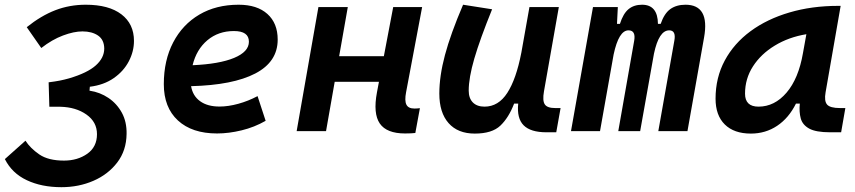

<svg xmlns="http://www.w3.org/2000/svg" viewBox="-34 -547 3569 801"><path d="M222.2 233.9Q139.6 233.9 77.9 204.8Q16.1 175.8 -13.7 116.7L72.3 40Q92.3 71.3 129.9 97.2Q167.5 123 232.9 123Q289.6 123 330.1 94.5Q370.6 65.9 370.6 12.7Q370.6 -38.1 326.7 -69.1Q282.7 -100.1 217.8 -101.6Q212.4 -101.6 206.1 -101.6Q199.7 -101.6 191.9 -101.6Q187.5 -101.6 182.6 -101.6Q177.7 -101.6 171.9 -101.6L168.9 -203.6Q196.3 -207 215.1 -210.7Q233.9 -214.4 254.4 -220.2Q330.6 -242.7 365.7 -274.2Q400.9 -305.7 400.9 -344.7Q400.4 -381.3 375 -398.7Q349.6 -416 310.1 -416Q274.4 -416 228.8 -398.9Q183.1 -381.8 138.2 -346.7L77.6 -433.6Q137.2 -481.4 196.8 -504.4Q256.3 -527.3 323.7 -527.3Q419.9 -527.3 472.4 -487.3Q524.9 -447.3 524.9 -376.5Q524.9 -332.5 503.4 -291.3Q481.9 -250 440.7 -221.2Q399.4 -192.4 340.8 -185.1L339.4 -168.5H340.8Q383.3 -162.1 418.5 -138.4Q453.6 -114.7 474.4 -76.7Q495.1 -38.6 494.1 11.7Q493.2 81.1 455.1 130.9Q417 180.7 355.7 207.3Q294.4 233.9 222.2 233.9Z M881.8 -102.5Q918.5 -102.5 960.2 -114Q1002 -125.5 1040.5 -146L1074.2 -43Q1027.3 -16.1 973.9 -3.2Q920.4 9.8 871.6 9.8Q767.1 9.8 708.3 -44.4Q649.4 -98.6 649.4 -195.8Q649.4 -295.4 688.5 -370.1Q727.5 -444.8 797.6 -486.1Q867.7 -527.3 961.4 -527.3Q1038.6 -527.3 1081.5 -488.8Q1124.5 -450.2 1124.5 -381.8Q1124.5 -289.1 1031.2 -240.5Q938 -191.9 763.2 -187.5Q770 -147 800.8 -124.8Q831.5 -102.5 881.8 -102.5ZM769.5 -274.9Q880.9 -279.8 942.6 -305.4Q1004.4 -331.1 1004.4 -373Q1004.4 -417.5 941.9 -417.5Q877 -417.5 831.3 -379.2Q785.6 -340.8 769.5 -274.9Z M1203.6 0 1294.4 -517.6H1417L1380.9 -312.5H1567.4L1606.4 -517.6H1727.1L1660.2 -162.6Q1653.3 -127 1661.4 -110.6Q1669.4 -94.2 1694.8 -94.2Q1705.6 -94.2 1717.8 -95.7L1698.7 7.8Q1682.6 9.8 1655.8 9.8Q1579.1 9.8 1550.5 -31.7Q1522 -73.2 1538.6 -161.6L1546.9 -205.6H1362.3L1326.2 0Z M1946.8 10.3Q1876 10.3 1837.4 -33.4Q1798.8 -77.1 1798.8 -156.7Q1798.8 -229.5 1822.3 -317.4Q1845.7 -405.3 1897.9 -527.3L2019 -508.3Q1968.3 -383.3 1944.8 -302.7Q1921.4 -222.2 1921.4 -168.9Q1921.4 -137.2 1938.7 -119.6Q1956.1 -102.1 1987.3 -102.1Q2045.4 -102.1 2082.5 -159.7Q2119.6 -217.3 2140.6 -325.7V-325.2L2174.8 -517.6H2297.4L2235.4 -166Q2228.5 -127 2238.8 -111.6Q2249 -96.2 2282.2 -96.2H2304.7L2286.6 4.9H2245.6Q2179.7 4.9 2150.6 -24.2Q2121.6 -53.2 2127.9 -114.7H2110.8Q2088.4 -56.2 2053.5 -22.9Q2018.6 10.3 1946.8 10.3Z M2543.5 -517.6 2540 -447.3H2552.2Q2565.9 -490.7 2588.4 -509Q2610.8 -527.3 2644.5 -527.3Q2710 -527.3 2710.9 -447.3H2722.2Q2737.3 -491.2 2762.7 -509.3Q2788.1 -527.3 2825.7 -527.3Q2927.7 -527.3 2903.3 -390.6L2834 0H2712.4L2779.3 -377.4Q2787.1 -420.4 2757.8 -420.4Q2714.8 -420.4 2694.3 -323.2L2636.7 0H2545.4L2611.8 -377.4Q2619.1 -420.4 2587.9 -420.4Q2547.4 -420.4 2525.9 -319.3L2469.2 0H2348.1L2439.9 -517.6Z M3098.6 10.3Q3028.3 10.3 2989.7 -27.8Q2951.2 -65.9 2951.2 -135.3Q2951.2 -223.1 2989.7 -294.7Q3028.3 -366.2 3097.4 -417Q3166.5 -467.8 3259.8 -495.1Q3353 -522.5 3461.9 -522.5H3473.1L3410.2 -161.6Q3403.8 -125.5 3416.5 -110.8Q3429.2 -96.2 3470.7 -96.2H3492.7L3475.1 4.9H3429.2Q3370.1 4.9 3342 -10.5Q3314 -25.9 3306.6 -53Q3299.3 -80.1 3302.7 -114.7H3286.6Q3256.8 -54.7 3208.3 -22.2Q3159.7 10.3 3098.6 10.3ZM3130.4 -102.1Q3197.3 -102.1 3247.3 -160.4Q3297.4 -218.8 3315.9 -325.7L3330.1 -404.3Q3256.3 -392.1 3198.5 -356.9Q3140.6 -321.8 3107.4 -270.3Q3074.2 -218.8 3074.2 -156.2Q3074.2 -102.1 3130.4 -102.1Z"/></svg>

Font: Cascadia Code PL SemiBold
Style: Italic
Weight: 600
Italic angle: -10°
Monospace: yes
Designer: Aaron Bell
Foundry: Saja Typeworks
Version: Version 2404.023; ttfautohint (v1.8.4)